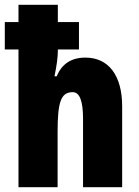

<svg xmlns="http://www.w3.org/2000/svg" viewBox="-27 -780 578 800"><path d="M214 -760H50V-688H-7V-574H50V0H213V-230C213 -356 227 -396 276 -396C305 -396 319 -359 319 -285V0H482V-337C482 -466 425 -540 329 -540C270 -540 231 -514 209 -462H200C209 -505 214 -542 214 -567V-574H302V-688H214Z"/></svg>

Font: Noto Sans Bengali ExtraCondensed Black
Style: Regular
Weight: 900
Width: 2
Designer: Joana Ranito - Universal Thirst; Jelle Bosma - Monotype Design Team
Foundry: Universal Thirst ehf.
Version: Version 3.000